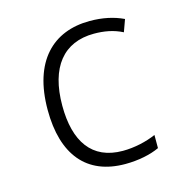

<svg xmlns="http://www.w3.org/2000/svg" viewBox="-87 -626 704 719"><g transform="rotate(-15 265.0 -266.0)"><path d="M313 10C364 10 412 0 446 -16V-67C410 -51 362 -40 317 -40C197 -40 141 -123 141 -262C141 -411 207 -492 325 -492C363 -492 400 -486 435 -468L452 -515C414 -533 371 -542 322 -542C179 -542 84 -449 84 -261C84 -86 164 10 313 10Z"/></g></svg>

Font: Noto Sans Mono Condensed Light
Style: Regular
Weight: 300
Width: 3
Designer: Monotype Design Team
Foundry: Monotype Imaging Inc.
Version: Version 2.014